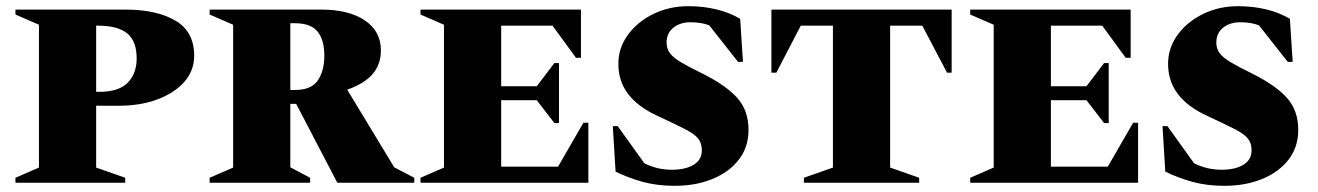

<svg xmlns="http://www.w3.org/2000/svg" viewBox="-20 -591 4263 621"><path d="M30 0V-16L106 -49V-511L30 -544V-560H386Q486 -560 547 -524.5Q608 -489 608 -411Q608 -362 576 -326Q544 -290 489 -269.5Q434 -249 365 -249H291V-49L385 -16V0ZM291 -508V-294H302Q364 -294 393 -323.5Q422 -353 422 -402Q422 -458 391.5 -483Q361 -508 296 -508Z M658 0V-16L734 -49V-511L658 -544V-560H1019Q1108 -560 1160 -525Q1212 -490 1212 -428Q1212 -384 1186 -352.5Q1160 -321 1103 -301L1255 -50L1320 -16V0H1071L938 -255H919V-50L983 -16V0ZM933 -516H919V-300H934Q987 -300 1008 -331Q1029 -362 1029 -411Q1029 -462 1007 -489Q985 -516 933 -516Z M1340 0V-16L1416 -49V-511L1340 -544V-560H1859V-404H1843L1767 -508H1601V-312H1716L1773 -387H1788V-193H1773L1716 -267H1601V-52H1785L1867 -194H1883V0Z M2163 10Q2105 10 2058 -3Q2011 -16 1971 -36L1962 -183H1978L2064 -63Q2105 -42 2153 -42Q2197 -42 2223.5 -58Q2250 -74 2250 -105Q2250 -128 2238 -143Q2226 -158 2194.5 -174Q2163 -190 2105 -217Q2044 -245 2012 -286.5Q1980 -328 1980 -385Q1980 -436 2011 -478.5Q2042 -521 2093.5 -546Q2145 -571 2206 -571Q2255 -571 2298 -560.5Q2341 -550 2374 -530L2383 -391H2367L2274 -509Q2249 -519 2213 -519Q2180 -519 2158 -501.5Q2136 -484 2136 -453Q2136 -434 2146.5 -419.5Q2157 -405 2182 -390Q2207 -375 2250 -354Q2327 -316 2364 -275Q2401 -234 2401 -171Q2401 -115 2369.5 -74.5Q2338 -34 2284 -12Q2230 10 2163 10ZM2035 -84Q2040 -79 2045 -75Z M2580 0V-16L2674 -49V-508H2570L2491 -356H2475V-560H3058V-356H3043L2963 -508H2859V-49L2953 -16V0Z M3118 0V-16L3194 -49V-511L3118 -544V-560H3637V-404H3621L3545 -508H3379V-312H3494L3551 -387H3566V-193H3551L3494 -267H3379V-52H3563L3645 -194H3661V0Z M3941 10Q3883 10 3836 -3Q3789 -16 3749 -36L3740 -183H3756L3842 -63Q3883 -42 3931 -42Q3975 -42 4001.5 -58Q4028 -74 4028 -105Q4028 -128 4016 -143Q4004 -158 3972.5 -174Q3941 -190 3883 -217Q3822 -245 3790 -286.5Q3758 -328 3758 -385Q3758 -436 3789 -478.5Q3820 -521 3871.5 -546Q3923 -571 3984 -571Q4033 -571 4076 -560.5Q4119 -550 4152 -530L4161 -391H4145L4052 -509Q4027 -519 3991 -519Q3958 -519 3936 -501.5Q3914 -484 3914 -453Q3914 -434 3924.5 -419.5Q3935 -405 3960 -390Q3985 -375 4028 -354Q4105 -316 4142 -275Q4179 -234 4179 -171Q4179 -115 4147.5 -74.5Q4116 -34 4062 -12Q4008 10 3941 10ZM3813 -84Q3818 -79 3823 -75Z"/></svg>

Font: Spectral SC ExtraBold
Style: Regular
Weight: 800
Designer: Jean-Baptiste Levee
Foundry: Production Type
Version: Version 2.001